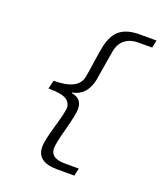

<svg xmlns="http://www.w3.org/2000/svg" viewBox="-155 -810 909 1065"><g transform="rotate(20 300.0 -278.0)"><path d="M310 152Q189 152 189 62Q189 26 216.5 -68Q244 -162 244 -187Q244 -217 216.5 -235Q189 -253 111 -253L123 -303Q266 -303 283 -382Q289 -413 298 -475.5Q307 -538 314 -573Q330 -647 371 -677.5Q412 -708 481 -708H583L574 -663H491Q446 -663 415 -639.5Q384 -616 375 -569Q369 -538 359.5 -477Q350 -416 345 -389Q324 -291 242 -277V-273Q304 -263 304 -202Q304 -169 278.5 -75Q253 19 253 48Q253 107 340 107H421L411 152Z"/></g></svg>

Font: TypoPRO Source Code Pro
Style: Italic
Weight: 400
Italic angle: -11°
Monospace: yes
Designer: Paul D. Hunt, Teo Tuominen
Foundry: Adobe Systems Incorporated
Version: Version 1.030;PS 1.0;hotconv 1.0.84;makeotf.lib2.5.63406